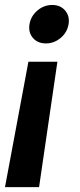

<svg xmlns="http://www.w3.org/2000/svg" viewBox="-26 -561 323 773"><path d="M-5.9 192.4 88.4 -312.5H205.1L131.3 192.4ZM158.7 -386.2Q125.5 -386.2 106.4 -408.4Q87.4 -430.7 92.8 -463.4Q98.1 -496.1 124.5 -518.6Q150.9 -541 184.1 -541Q217.3 -541 236.3 -518.6Q255.4 -496.1 250 -463.4Q244.6 -430.7 218.3 -408.4Q191.9 -386.2 158.7 -386.2Z"/></svg>

Font: Inter 24pt SemiBold
Style: Italic
Weight: 600
Italic angle: -9.3988°
Designer: Rasmus Andersson
Foundry: rsms
Version: Version 4.001;git-66647c0bb